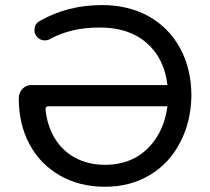

<svg xmlns="http://www.w3.org/2000/svg" viewBox="-20 -712 813 743"><path d="M212.9 -32.2Q135.7 -76.2 94.2 -153.8Q52.7 -231.4 52.7 -331.1Q52.7 -353.5 66.9 -368.2Q81.1 -382.8 99.6 -382.8H627.9Q616.2 -485.4 547.9 -545.4Q479.5 -605.5 367.2 -605.5Q307.6 -605.5 260.7 -594.2Q213.9 -583 170.9 -559.6Q164.1 -555.7 153.3 -555.7Q136.7 -555.7 125 -567.4Q113.3 -579.1 113.3 -593.8Q113.3 -621.1 135.7 -631.8Q242.2 -692.4 375 -692.4Q474.6 -692.4 552.7 -650.4Q632.8 -606.4 676.8 -525.9Q720.7 -445.3 720.7 -340.8Q718.8 -239.3 676.8 -160.2Q634.8 -79.1 559.1 -34.2Q483.4 10.7 386.7 10.7Q288.1 10.7 212.9 -32.2ZM188.5 -182.6Q217.8 -130.9 269 -102.5Q320.3 -74.2 386.7 -74.2Q454.1 -74.2 506.8 -103.5Q555.7 -131.8 587.4 -182.6Q619.1 -233.4 627.9 -300.8H168Q155.3 -300.8 156.2 -288.1Q162.1 -229.5 188.5 -182.6Z"/></svg>

Font: jf-openhuninn-2.0
Style: Regular
Weight: 400
Designer: [Kosugi Maru]
Designed by MOTOYA      

[Varela Round]
Joe Prince (Latin component); Avraham Cornfeld (Hebrew component)
Foundry: justfont CO.,LTD.
Version: 2.0